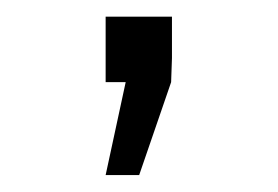

<svg xmlns="http://www.w3.org/2000/svg" viewBox="-20 -98 332 229"><path d="M106 0V-78.1H185.1V-28.8L184.1 0L146 110.8H106L129.9 0Z"/></svg>

Font: CMU Bright
Style: Roman
Weight: 500
Version: Version 0.7.0